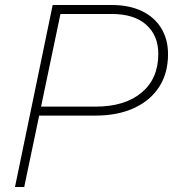

<svg xmlns="http://www.w3.org/2000/svg" viewBox="-20 -749 693 769"><path d="M40 0 191 -729H427Q497 -729 547.5 -705Q598 -681 625.5 -636.5Q653 -592 653 -532Q653 -456 617.5 -401Q582 -346 516.5 -316Q451 -286 362 -286H128L135 -322H363Q480 -322 547 -378Q614 -434 614 -533Q614 -607 565.5 -650Q517 -693 428 -693H210L224 -702L77 0Z"/></svg>

Font: Mona Sans
Style: Italic
Weight: 200
Italic angle: -11.6951°
Designer: Deni Anggara
Foundry: GitHub
Version: Version 2.000